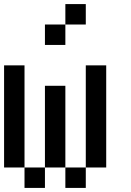

<svg xmlns="http://www.w3.org/2000/svg" viewBox="-20 -920 640 940"><path d="M0 -100V-600H100V-100ZM100 -100H200V0H100ZM200 -100V-500H300V-100ZM200 -700V-800H300V-700ZM300 -100H400V0H300ZM300 -800V-900H400V-800ZM400 -100V-600H500V-100Z"/></svg>

Font: Galmuri9 Regular
Style: Regular
Weight: 400
Designer: Lee Minseo (quiple)
Version: Version 2.399;hotconv 1.1.1;makeotfexe 2.6.0 DEVELOPMENT